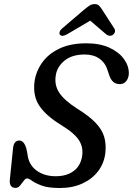

<svg xmlns="http://www.w3.org/2000/svg" viewBox="-20 -930 666 962"><path d="M280 12Q222 12 189.5 0Q157 -12 140.8 -24Q124.5 -36 115.5 -36Q107.5 -36 99 -24.2Q90.5 -12.5 80.8 -0.5Q71 11.5 58.5 11.5Q26.5 11.5 29 -27.5L45 -183.5Q48 -226 77 -226Q100 -226 112 -186L117.5 -159Q123 -105.5 162.2 -76.2Q201.5 -47 259 -47Q313.5 -47 348.2 -72.5Q383 -98 391 -145Q399 -189.5 376.5 -226Q354 -262.5 285 -304.5Q210 -350.5 177 -400.2Q144 -450 153 -521Q160 -572 190.8 -615.8Q221.5 -659.5 277 -686.2Q332.5 -713 412.5 -713Q481 -713 528.8 -690.8Q576.5 -668.5 601.2 -634Q626 -599.5 625.5 -561.5Q625 -540 613 -524.2Q601 -508.5 579.5 -508.5Q543 -508.5 528 -551L519.5 -576.5Q508 -615 478.2 -636Q448.5 -657 405 -657Q341.5 -657 304 -626.8Q266.5 -596.5 259.5 -553Q251.5 -504 276.8 -465.5Q302 -427 368.5 -384.5Q427.5 -348 459.2 -314.5Q491 -281 501.8 -245.2Q512.5 -209.5 508 -165.5Q502.5 -113.5 472.5 -73.5Q442.5 -33.5 393.2 -10.8Q344 12 280 12ZM316.5 -758.5Q291 -744.5 281 -755.5Q276.5 -760 278.5 -769Q280.5 -778 291.5 -787.5L402 -882Q417 -894.5 428.5 -902Q440 -909.5 454.5 -909.5Q468.5 -909.5 476 -902Q483.5 -894.5 491.5 -882L552.5 -787.5Q558.5 -778 555.5 -769Q552.5 -760 546 -755.5Q529.5 -744.5 511.5 -758.5L432 -826.5Z"/></svg>

Font: Fraunces 9pt S100
Style: Italic
Weight: 400
Italic angle: -16°
Version: Version 1.000; ttfautohint (v1.8.3)